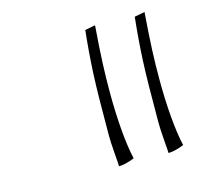

<svg xmlns="http://www.w3.org/2000/svg" viewBox="-100 -716 1036 937"><g transform="rotate(-15 418.0 -247.5)"><path d="M440 -262Q440 -158 447.5 -69Q455 20 469 81Q444 91 424.5 95.5Q405 100 390 100Q390 90 389 77.5Q388 65 386 40Q383 0 382 -21Q381 -42 381 -61Q381 -266 386 -369.5Q391 -473 403 -585L455 -595Q446 -479 443 -406Q440 -333 440 -262ZM690 -262Q690 -158 697.5 -69Q705 20 719 81Q694 91 674.5 95.5Q655 100 640 100Q640 90 639 77.5Q638 65 636 40Q633 0 632 -21Q631 -42 631 -61Q631 -266 636 -369.5Q641 -473 653 -585L705 -595Q696 -479 693 -406Q690 -333 690 -262Z"/></g></svg>

Font: Atma
Style: Regular
Weight: 400
Designer: Gregori Vincens, Jeremie Hornus, Riccardo Olocco, Yoann Minet.
Foundry: black foundry
Version: Version 1.102;PS 1.100;hotconv 1.0.86;makeotf.lib2.5.63406